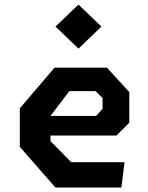

<svg xmlns="http://www.w3.org/2000/svg" viewBox="-20 -836 660 856"><path d="M68.3 -181.2V-352.9L222.9 -534.2H456.7L556.4 -425.8V-288.8L499.2 -231.8H171.1V-319.1H408.4L437.2 -350.8V-398.9L405.9 -429.8H289.2L205.1 -319.2V-206.7L297.6 -112.8H535.3L521.2 0H227.1ZM227.3 -717.6 330 -815.5 432.2 -717.6 330 -619.2Z"/></svg>

Font: Monaspace Krypton Var
Style: Regular
Weight: 400
Designer: Riley Cran and the Lettermatic Team
Version: Version 1.101 (Monaspace Krypton Var)